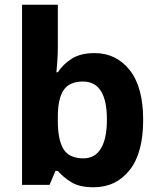

<svg xmlns="http://www.w3.org/2000/svg" viewBox="-20 -780 672 810"><path d="M224 -583Q224 -552 222 -524Q220 -496 218 -475H224Q246 -509 283 -532.5Q320 -556 379 -556Q470 -556 527 -484.5Q584 -413 584 -274Q584 -134 526.5 -62Q469 10 375 10Q315 10 280.5 -11.5Q246 -33 224 -59H214L189 0H73V-760H224ZM330 -436Q273 -436 248.5 -400Q224 -364 224 -287V-269Q224 -191 247.5 -151.5Q271 -112 332 -112Q381 -112 406 -154Q431 -196 431 -276Q431 -436 330 -436Z"/></svg>

Font: Noto Sans Khmer UI
Style: Bold
Weight: 700
Designer: Danh Hong and the Monotype Design Team
Foundry: Monotype Imaging Inc.
Version: Version 2.002; ttfautohint (v1.8.4.7-5d5b)